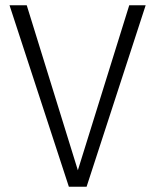

<svg xmlns="http://www.w3.org/2000/svg" viewBox="-20 -705 586 725"><path d="M307 0H240L16 -685H81L274 -62L468 -685H530Z"/></svg>

Font: Statis Sans Light
Style: Regular
Weight: 300
Designer: bBox Type GmbH
Foundry: bBox Type GmbH
Version: Version 1.000